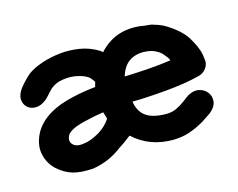

<svg xmlns="http://www.w3.org/2000/svg" viewBox="-92 -694 1078 869"><g transform="rotate(-20 447.5 -260.0)"><path d="M614 11Q653 13 683.5 6Q714 -1 742 -13Q760 -20 775 -29Q790 -37 806 -46Q835 -66 840 -90Q845 -114 832.5 -134Q820 -154 795.5 -161.5Q771 -169 741 -155L712 -137Q691 -124 669 -116Q647 -108 622 -110Q553 -116 523 -146Q498 -171 495 -215Q559 -210 653 -210Q746 -210 812 -221Q833 -223 849 -237.5Q865 -252 868 -273Q867 -289 867 -305L864 -325L857 -349Q854 -358 848.5 -370.5Q843 -383 838 -394Q815 -439 754 -484Q732 -499 710 -507L696 -513Q693 -514 682 -516Q671 -518 661 -520Q651 -522 650 -523Q531 -549 447 -471L435 -482Q397 -510 351.5 -521.5Q306 -533 260 -532Q214 -531 173 -521Q132 -511 103 -494L81 -477Q60 -459 47 -445Q24 -419 24 -395.5Q24 -372 38.5 -357Q53 -342 76.5 -340.5Q100 -339 126 -356Q138 -364 154 -380L171 -395Q191 -409 213 -414Q256 -421 291.5 -411.5Q327 -402 348 -385L355 -377L364 -363L367 -357Q362 -345 359 -335Q303 -334 260 -328Q112 -311 55 -229Q24 -181 28 -135.5Q32 -90 62 -55Q92 -22 128.5 -7Q165 8 226 9Q303 3 367 -38Q393 -51 430 -75Q501 3 614 11ZM224 -112Q188 -109 173 -128Q158 -147 175 -172Q194 -195 262 -205Q312 -213 354 -215Q357 -202 361 -183Q342 -155 300 -133Q254 -112 224 -112ZM720 -332Q661 -329 610 -330Q559 -331 501 -334Q518 -377 548 -395Q578 -413 619 -409Q654 -405 676 -390Q696 -377 706 -359Q718 -344 720 -332Z"/></g></svg>

Font: Balsamiq Sans
Style: Bold
Weight: 700
Designer: Michael Angeles
Foundry: Balsamiq SRL
Version: Version 1.020; ttfautohint (v1.8.4.7-5d5b);gftools[0.9.26]